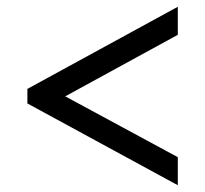

<svg xmlns="http://www.w3.org/2000/svg" viewBox="-20 -642 607 568"><path d="M506 -94 61 -336V-379L506 -622V-539L173 -357L506 -177Z"/></svg>

Font: Noto Serif Hebrew ExtraBold
Style: Regular
Weight: 800
Version: Version 2.003